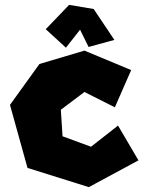

<svg xmlns="http://www.w3.org/2000/svg" viewBox="-20 -762 596 789"><path d="M168 -642 264 -742 365 -725 450 -598 344 -569 309 -640 251 -566ZM452 -321 519 -474 327 -554 142 -499 21 -331 93 -72 345 7 549 -103 465 -246 354 -159 237 -202 230 -311 327 -384Z"/></svg>

Font: Super Mario
Style: Regular
Weight: 400
Version: Version 1.0